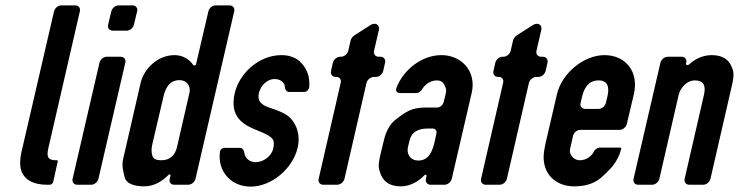

<svg xmlns="http://www.w3.org/2000/svg" viewBox="-20 -687 2748 714"><path d="M260 -667H208C196 -667 184 -657 181 -645L59 -118C55 -99 54 -82 56 -66C63 -19 104 0 154 0H165C170 0 177 -5 178 -11L195 -88C195 -89 194 -91 193 -91H189C156 -91 153 -106 160 -137L277 -645C280 -657 272 -667 260 -667Z M267 0H319C331 0 343 -10 346 -22L446 -454C449 -466 441 -476 429 -476H377C365 -476 353 -466 350 -454L250 -22C247 -10 255 0 267 0ZM399 -573H451C463 -573 475 -583 478 -595L490 -645C493 -657 485 -667 473 -667H421C409 -667 397 -657 394 -645L382 -595C379 -583 387 -573 399 -573Z M629 -482C565 -482 515 -430 503 -379L444 -122C435 -84 431 -78 443 -30C448 -6 474 6 517 6C554 6 586 -15 607 -37C610 -40 615 -38 614 -34L611 -22C608 -10 615 0 628 0H680C692 0 704 -10 707 -22L851 -645C854 -657 846 -667 834 -667H782C769 -667 758 -657 755 -645L709 -448C708 -443 700 -442 698 -446C684 -467 659 -482 629 -482ZM685 -344C669 -276 654 -207 638 -139C632 -114 615 -91 580 -91C561 -91 550 -96 547 -107C541 -127 544 -138 547 -153L587 -324C594 -355 607 -389 648 -389C671 -389 690 -371 685 -344Z M1087 -138C1095 -172 1089 -206 1073 -231C1056 -257 1041 -264 1010 -277L981 -287C956 -296 935 -308 943 -342C949 -366 971 -393 1001 -393C1024 -393 1040 -380 1040 -359C1041 -353 1048 -345 1054 -345H1110C1120 -345 1128 -352 1130 -363C1132 -391 1127 -417 1111 -440C1092 -468 1064 -482 1027 -482C940 -482 869 -411 853 -341C833 -253 882 -224 937 -202L954 -195C971 -188 985 -180 992 -172C999 -164 1000 -151 996 -134C990 -108 962 -84 930 -84C907 -84 890 -100 888 -122C887 -128 881 -137 875 -137H815C806 -137 799 -131 798 -123C788 -49 840 7 912 7C990 7 1069 -60 1087 -138Z M1182 0H1234C1246 0 1258 -10 1261 -22L1343 -379C1346 -391 1359 -401 1371 -401H1378C1390 -401 1402 -411 1405 -423L1412 -454C1415 -466 1407 -476 1395 -476H1388C1376 -476 1368 -486 1371 -498L1389 -576C1393 -595 1376 -605 1358 -594L1297 -555C1292 -552 1285 -542 1284 -537L1275 -498C1272 -486 1260 -476 1248 -476H1245C1233 -476 1221 -466 1218 -454L1211 -423C1208 -411 1216 -401 1228 -401H1231C1243 -401 1250 -391 1247 -379L1165 -22C1162 -10 1170 0 1182 0Z M1566 -32 1564 -22C1561 -10 1569 0 1581 0H1633C1645 0 1657 -10 1660 -22L1734 -341C1753 -422 1696 -482 1622 -482C1545 -482 1479 -424 1455 -362C1449 -348 1456 -341 1470 -341H1531C1536 -341 1545 -348 1548 -352C1558 -371 1579 -388 1605 -388C1618 -388 1626 -383 1631 -374C1642 -355 1640 -348 1635 -328L1630 -308C1627 -296 1616 -287 1605 -287H1561C1511 -287 1488 -271 1451 -242C1429 -225 1415 -198 1407 -163L1394 -109C1390 -90 1385 -71 1392 -50C1402 -13 1428 6 1470 6C1508 6 1538 -14 1559 -36C1563 -39 1567 -37 1566 -32ZM1571 -209H1589C1599 -209 1605 -201 1603 -191L1597 -163C1589 -129 1578 -90 1535 -90C1508 -90 1491 -112 1497 -140L1503 -164C1510 -195 1533 -209 1571 -209Z M1786 0H1838C1850 0 1862 -10 1865 -22L1947 -379C1950 -391 1963 -401 1975 -401H1982C1994 -401 2006 -411 2009 -423L2016 -454C2019 -466 2011 -476 1999 -476H1992C1980 -476 1972 -486 1975 -498L1993 -576C1997 -595 1980 -605 1962 -594L1901 -555C1896 -552 1889 -542 1888 -537L1879 -498C1876 -486 1864 -476 1852 -476H1849C1837 -476 1825 -466 1822 -454L1815 -423C1812 -411 1820 -401 1832 -401H1835C1847 -401 1854 -391 1851 -379L1769 -22C1766 -10 1774 0 1786 0Z M2051 -336 2009 -155C2006 -141 2003 -126 2002 -112C1997 -40 2047 6 2115 6C2158 6 2191 -5 2216 -27C2241 -49 2259 -68 2268 -83C2277 -98 2285 -112 2288 -127L2290 -133C2291 -136 2289 -138 2286 -138H2208C2203 -138 2193 -131 2190 -126C2181 -107 2162 -91 2135 -91C2115 -91 2095 -112 2100 -133L2111 -182C2114 -194 2126 -204 2138 -204H2284C2296 -204 2308 -214 2311 -226L2337 -336C2357 -421 2306 -482 2228 -482C2150 -482 2069 -414 2051 -336ZM2206 -388C2240 -388 2247 -363 2239 -329L2233 -304C2230 -292 2218 -282 2206 -282H2156C2144 -282 2136 -292 2139 -304L2145 -329C2153 -362 2170 -388 2206 -388Z M2703 -433C2692 -466 2666 -482 2627 -482C2596 -482 2567 -470 2542 -447C2537 -443 2530 -445 2531 -450L2532 -454C2535 -466 2527 -476 2515 -476H2463C2451 -476 2439 -466 2436 -454L2336 -22C2333 -10 2341 0 2353 0H2405C2417 0 2429 -10 2432 -22L2504 -335C2510 -359 2533 -388 2564 -388C2595 -388 2606 -370 2598 -335L2526 -22C2523 -10 2531 0 2543 0H2595C2607 0 2619 -10 2622 -22L2702 -370C2706 -388 2712 -414 2703 -433Z"/></svg>

Font: DIN Rundschrift
Style: EngKursiv
Weight: 400
Width: 3
Version: Version 1.027